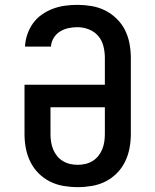

<svg xmlns="http://www.w3.org/2000/svg" viewBox="-20 -763 640 791"><path d="M300 8Q271 8 241.5 3Q212 -2 186 -15Q160 -28 139 -49Q118 -70 105 -96.5Q92 -123 86.5 -152Q81 -181 81 -210V-414H412V-525Q412 -549 406 -573Q400 -597 384.5 -615Q369 -633 346 -642Q323 -651 299 -651Q280 -651 261.5 -647Q243 -643 227 -633Q211 -623 201 -606.5Q191 -590 190 -571H83Q84 -596 92.5 -621Q101 -646 116 -667Q131 -688 152.5 -703Q174 -718 198 -727Q222 -736 247.5 -739.5Q273 -743 299 -743Q328 -743 357.5 -738Q387 -733 413 -720Q439 -707 460.5 -686Q482 -665 495 -639Q508 -613 513.5 -583.5Q519 -554 519 -525V-210Q519 -181 513.5 -152Q508 -123 495 -96.5Q482 -70 461 -49Q440 -28 414 -15Q388 -2 358.5 3Q329 8 300 8ZM300 -84Q316 -84 331.5 -87.5Q347 -91 361 -99.5Q375 -108 385 -120.5Q395 -133 401 -147.5Q407 -162 409.5 -178Q412 -194 412 -210V-321H188V-210Q188 -194 190.5 -178Q193 -162 199 -147.5Q205 -133 215 -120.5Q225 -108 239 -99.5Q253 -91 268.5 -87.5Q284 -84 300 -84Z"/></svg>

Font: Iosevka Etoile Semibold
Style: Regular
Weight: 600
Designer: Belleve Invis
Foundry: Belleve Invis
Version: Version 22.1.2; ttfautohint (v1.8.4)